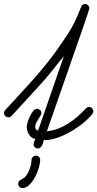

<svg xmlns="http://www.w3.org/2000/svg" viewBox="-70 -746 494 976"><path d="M118.2 -192.9Q126.5 -192.9 133.5 -186.8Q140.6 -180.7 140.6 -171.9Q140.6 -165.5 135.7 -157.7Q130.9 -149.9 124.8 -140.6Q118.7 -131.3 113.8 -121.3Q108.9 -111.3 108.9 -101.1Q108.9 -94.2 112.5 -88.9Q116.2 -83.5 123.5 -82L254.9 -460.9Q227.1 -427.7 200.2 -393.1Q173.3 -358.4 144 -326.2L-11.7 -156.2Q-14.6 -153.3 -18.8 -151.4Q-22.9 -149.4 -26.9 -149.4Q-35.2 -149.4 -42.5 -155.3Q-49.8 -161.1 -49.8 -170.4Q-49.8 -179.2 -43.9 -186Q-8.3 -224.6 27.6 -263.4Q63.5 -302.2 98.6 -341.8Q133.8 -381.3 167 -422.6Q200.2 -463.9 230 -507.3Q244.6 -528.8 256.1 -545.4Q267.6 -562 276.9 -576.4Q286.1 -590.8 293.9 -604.5Q301.8 -618.2 309.3 -633.5Q316.9 -648.9 324.7 -667.5Q332.5 -686 342.3 -710.9Q344.7 -717.8 349.9 -721.7Q355 -725.6 362.3 -725.6Q371.6 -725.6 377.9 -719Q384.3 -712.4 384.3 -703.1Q384.3 -701.7 378.7 -684.8Q373 -668 363.5 -639.4Q354 -610.8 340.8 -573.5Q327.6 -536.1 313 -493.7Q298.3 -451.2 282.5 -405.8Q266.6 -360.4 251.5 -316.9Q236.3 -273.4 222.4 -233.4Q208.5 -193.4 197.3 -161.6Q186 -129.9 178.5 -108.2Q170.9 -86.4 168.5 -79.1Q197.8 -81.5 225.1 -92Q252.4 -102.5 277.3 -118.4Q302.2 -134.3 324.5 -153.8Q346.7 -173.3 366.2 -194.3Q373 -202.1 382.8 -202.1Q392.1 -202.1 398.2 -195.6Q404.3 -189 404.3 -180.2Q404.3 -172.9 399.4 -166.5Q381.3 -143.6 351.8 -119.6Q322.3 -95.7 288.1 -76.2Q253.9 -56.6 218.5 -44.7Q183.1 -32.7 152.8 -34.2Q150.9 -28.3 148.9 -20.8Q147 -13.2 143.6 -6.6Q140.1 0 135 4.4Q129.9 8.8 122.1 8.8Q113.8 8.8 107.2 2.7Q100.6 -3.4 100.6 -12.2Q100.6 -17.1 104.2 -26.6Q107.9 -36.1 109.4 -41Q99.1 -41 91.1 -47.1Q83 -53.2 77.4 -62.3Q71.8 -71.3 68.8 -81.8Q65.9 -92.3 65.9 -101.1Q65.9 -109.9 70.6 -125.2Q75.2 -140.6 82.5 -155.8Q89.8 -170.9 99.1 -181.9Q108.4 -192.9 118.2 -192.9ZM112.3 45.4Q121.1 45.4 127.7 51.5Q134.3 57.6 134.3 66.9Q134.3 83 127.2 107.2Q120.1 131.3 107.9 154.3Q95.7 177.2 79.1 193.6Q62.5 210 43.9 210Q34.7 210 28.6 203.4Q22.5 196.8 22.5 187.5Q22.5 180.7 26.1 176Q29.8 171.4 35.2 168.2Q40.5 165 46.1 161.9Q51.8 158.7 56.2 154.8Q63.5 147.9 69.8 137Q76.2 126 80.6 113.8Q85 101.6 87.6 89.1Q90.3 76.7 90.3 66.9Q90.3 58.1 96.9 51.8Q103.5 45.4 112.3 45.4Z"/></svg>

Font: Helvetia Verbundene
Style: Regular
Weight: 400
Designer: Peter Wiegel, original typeface by Carl Albert Fahrenwaldt 1901
Foundry: Peter Wiegel
Version: Version 2.000